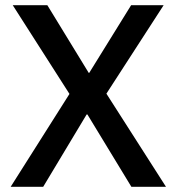

<svg xmlns="http://www.w3.org/2000/svg" viewBox="-20 -718 679 738"><path d="M618 0H485L316 -278H313L146 0H21L247 -357L29 -698H162L321 -438H323L484 -698H609L389 -358Z"/></svg>

Font: IBM Plex Sans Hebrew Medium
Style: Regular
Weight: 500
Designer: Mike Abbink, Paul van der Laan, Pieter van Rosmalen, Yanek Iontef
Foundry: Bold Monday
Version: Version 1.2